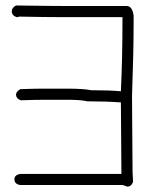

<svg xmlns="http://www.w3.org/2000/svg" viewBox="-20 -696 540 708"><path d="M39.1 -675.8Q172.9 -673.8 238.3 -673.8H447.3Q467.8 -673.8 472.7 -638.7V-611.3Q472.7 -502.9 466.8 -341.8Q466.8 -283.7 468.8 -62.5Q470.7 -36.1 470.7 -25.4Q464.4 -7.8 449.2 -7.8Q435.1 -13.7 431.6 -13.7H54.7Q33.2 -17.1 33.2 -35.2Q33.2 -50.8 54.7 -54.7H427.7V-56.6Q425.8 -280.8 425.8 -318.4H423.8Q372.6 -322.3 310.5 -322.3H302.7Q278.3 -328.1 230.5 -328.1H146.5Q110.8 -328.1 56.6 -326.2Q39.1 -332.5 39.1 -347.7Q39.1 -357.4 54.7 -367.2Q104 -369.1 132.8 -369.1H228.5Q288.1 -369.1 316.4 -363.3Q385.3 -363.3 425.8 -359.4Q431.6 -483.4 431.6 -623V-632.8H205.1Q149.4 -632.8 50.8 -634.8Q47.4 -632.8 41 -632.8Q23.4 -639.2 23.4 -654.3Q23.4 -667.5 39.1 -675.8Z"/></svg>

Font: CEF Fonts CJK Mono
Style: Regular
Weight: 400
Designer: PartyBoss (派对大魔王)
Version: Release 2.25